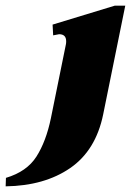

<svg xmlns="http://www.w3.org/2000/svg" viewBox="-78 -499 481 679"><path d="M-57 130Q17 108 51 54.5Q85 1 102 -81L155 -342Q156 -346 156 -353Q156 -378 131 -378Q129 -378 110 -374L108 -412L328 -479H365L287 -95Q261 33 170 95.5Q79 158 -58 160Z"/></svg>

Font: Taviraj ExtraBold
Style: Italic
Weight: 800
Italic angle: -12°
Designer: Katatrad Team
Foundry: CadsonDemak
Version: Version 1.001